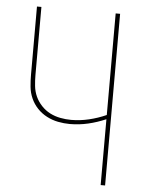

<svg xmlns="http://www.w3.org/2000/svg" viewBox="-53 -777 605 819"><g transform="rotate(5 250.0 -367.5)"><path d="M409 0V-282Q372 -266 333.5 -257Q295 -248 255 -248Q230 -248 204.5 -253Q179 -258 156 -270Q133 -282 115.5 -300.5Q98 -319 87.5 -342.5Q77 -366 74.5 -392Q72 -418 72 -443V-735H91V-443Q91 -420 93.5 -396.5Q96 -373 105.5 -352Q115 -331 131.5 -313.5Q148 -296 168.5 -285.5Q189 -275 212.5 -270.5Q236 -266 259 -266Q297 -266 335 -275Q373 -284 409 -300V-735H428V0Z"/></g></svg>

Font: Zed Mono Thin
Style: Regular
Weight: 100
Monospace: yes
Designer: Belleve Invis
Foundry: Belleve Invis
Version: Version 1.0.0; ttfautohint (v1.8.4)